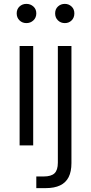

<svg xmlns="http://www.w3.org/2000/svg" viewBox="-20 -749 469 989"><path d="M81 0V-512H151V0ZM116 -630Q95 -630 80.5 -644Q66 -658 66 -680Q66 -702 80.5 -715.5Q95 -729 116 -729Q137 -729 152 -715.5Q167 -702 167 -680Q167 -658 152 -644Q137 -630 116 -630ZM167 220V160H205Q244 160 261 143.5Q278 127 278 89V-512H348V91Q348 135 333.5 163.5Q319 192 289.5 206Q260 220 216 220ZM314 -630Q293 -630 278.5 -644Q264 -658 264 -680Q264 -702 278.5 -715.5Q293 -729 314 -729Q334 -729 348.5 -715.5Q363 -702 363 -680Q363 -658 349 -644Q335 -630 314 -630Z"/></svg>

Font: DM Sans 12pt Light
Style: Regular
Weight: 300
Version: Version 4.004;gftools[0.9.30]